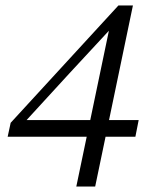

<svg xmlns="http://www.w3.org/2000/svg" viewBox="-20 -667 551 702"><path d="M259 15 302 -191 306 -209 382 -573H364L410 -589L233 -398L57 -206L67 -249V-228H487L475 -167H8L19 -218L413 -647H466L328 15Z"/></svg>

Font: Source Serif 4
Style: Italic
Weight: 400
Italic angle: -12°
Designer: Frank Grießhammer
Foundry: Adobe Systems Incorporated
Version: Version 4.004;hotconv 1.0.116;makeotfexe 2.5.65601